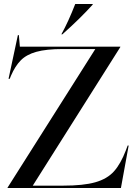

<svg xmlns="http://www.w3.org/2000/svg" viewBox="-20 -947 681 967"><path d="M18 -2 460 -700H296Q213 -700 163 -686Q113 -672 84.5 -643Q56 -614 35 -565L29 -550H23L70 -770H75L80 -712H586V-710L145 -12H298Q400 -12 460 -29Q520 -46 554 -84Q588 -122 614 -190L623 -214H628L589 0H18ZM359 -927H447V-924Q385 -855 294 -774H289Q324 -837 359 -927Z"/></svg>

Font: Nyght Serif
Style: Regular
Weight: 400
Designer: Maksym Kobuzan
Version: Version 0.410;July 4, 2025;FontCreator 15.0.0.2958 64-bit